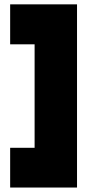

<svg xmlns="http://www.w3.org/2000/svg" viewBox="-20 -710 399 860"><path d="M135 -48V-511.5H25.5V-690.5H325V130H25.5V-48Z"/></svg>

Font: Overused Grotesk Black
Style: Regular
Weight: 900
Version: Version 0.004